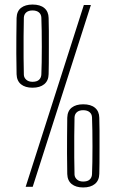

<svg xmlns="http://www.w3.org/2000/svg" viewBox="-20 -822 511 845"><path d="M93 0 349 -800H380L124 0ZM346 3Q314 3 295.5 -12Q277 -27 276 -56Q275 -109 275 -147Q275 -185 275.2 -221Q275.5 -257 276 -304Q277 -334 295.8 -348.5Q314.5 -363 346 -363Q380 -363 398.2 -347.5Q416.5 -332 417 -304Q418 -281.5 418 -246.2Q418 -211 418 -173.2Q418 -135.5 417.8 -104Q417.5 -72.5 417 -57Q416.5 -28 397.8 -12.5Q379 3 346 3ZM346 -23Q365.5 -23 375 -32Q384.5 -41 385 -56Q386 -77 386.5 -109.2Q387 -141.5 387 -177.5Q387 -213.5 386.5 -247.2Q386 -281 385 -305Q384.5 -320 374.2 -328.5Q364 -337 346 -337Q329 -337 319 -328.8Q309 -320.5 308 -306Q307 -271 306.8 -223Q306.5 -175 306.8 -128.8Q307 -82.5 308 -53Q309 -40.5 319 -31.8Q329 -23 346 -23ZM123 -436Q91 -436 72.5 -451Q54 -466 53 -495Q52 -548 51.8 -586Q51.5 -624 52 -660Q52.5 -696 53 -743Q54 -773 72.8 -787.5Q91.5 -802 123 -802Q157 -802 175.2 -786.5Q193.5 -771 194 -743Q195 -720.5 195 -685.2Q195 -650 195 -612.2Q195 -574.5 194.8 -543Q194.5 -511.5 194 -496Q193.5 -467 174.8 -451.5Q156 -436 123 -436ZM123 -462Q142.5 -462 152 -471Q161.5 -480 162 -495Q163 -516 163.5 -548.2Q164 -580.5 164 -616.5Q164 -652.5 163.5 -686.2Q163 -720 162 -744Q161.5 -759 151.2 -767.5Q141 -776 123 -776Q106 -776 96 -767.8Q86 -759.5 85 -745Q84 -710 83.8 -662Q83.5 -614 83.8 -567.8Q84 -521.5 85 -492Q86 -479.5 96 -470.8Q106 -462 123 -462Z"/></svg>

Font: Big Shoulders Text SC Thin
Style: Regular
Weight: 100
Designer: Patric King
Foundry: XO Type Co
Version: Version 2.002